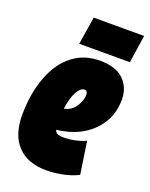

<svg xmlns="http://www.w3.org/2000/svg" viewBox="-141 -812 703 898"><g transform="rotate(20 211.0 -363.5)"><path d="M359 -24Q322 -6 280.5 2Q239 10 202 10Q108 10 58 -43.5Q8 -97 8 -195Q8 -267 23.5 -332.5Q39 -398 71 -449Q103 -500 151.5 -529Q200 -558 265 -558Q343 -558 382.5 -520Q422 -482 422 -421Q422 -337 370.5 -276.5Q319 -216 235 -194Q207 -187 181 -184Q187 -168 199.5 -165Q212 -162 231 -162Q250 -162 277 -167Q304 -172 335 -185ZM242 -406Q223 -406 206 -376Q189 -346 181 -289Q191 -291 197 -293Q226 -305 241.5 -332.5Q257 -360 258 -384Q258 -406 242 -406ZM145 -599 167 -737H418L397 -599Z"/></g></svg>

Font: Georama Condensed Black
Style: Italic
Weight: 900
Width: 3
Italic angle: -9°
Designer: Jean-Baptiste Levee
Foundry: Production Type
Version: Version 1.000